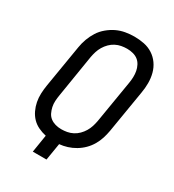

<svg xmlns="http://www.w3.org/2000/svg" viewBox="-180 -846 859 948"><g transform="rotate(30 250.0 -371.5)"><path d="M155 0 171 -100Q148 -105 127 -115Q106 -125 90.5 -141Q75 -157 65 -178Q55 -199 50.5 -222Q46 -245 47 -269.5Q48 -294 52 -318L92 -559Q96 -584 105 -608.5Q114 -633 128 -655Q142 -677 163 -694.5Q184 -712 207 -723Q230 -734 255.5 -738.5Q281 -743 306 -743Q335 -743 362 -737.5Q389 -732 411.5 -717.5Q434 -703 449.5 -681Q465 -659 472 -632.5Q479 -606 479 -577.5Q479 -549 474 -521L434 -280Q430 -257 423 -235Q416 -213 404 -192.5Q392 -172 375 -155Q358 -138 337 -125.5Q316 -113 293.5 -106Q271 -99 249 -97L233 0ZM221 -166Q237 -166 253.5 -169Q270 -172 285.5 -180Q301 -188 313.5 -200.5Q326 -213 335 -228Q344 -243 349 -259Q354 -275 357 -291L397 -532Q400 -549 400.5 -566.5Q401 -584 398 -600Q395 -616 387.5 -630.5Q380 -645 368 -654.5Q356 -664 339.5 -668.5Q323 -673 305 -673Q289 -673 272.5 -670Q256 -667 240.5 -659Q225 -651 212.5 -638.5Q200 -626 191 -611Q182 -596 177 -580Q172 -564 169 -548L130 -307Q127 -290 126 -272.5Q125 -255 128.5 -239Q132 -223 139 -208.5Q146 -194 158.5 -184.5Q171 -175 187 -170.5Q203 -166 221 -166Z"/></g></svg>

Font: Iosevka Term Oblique
Style: Regular
Weight: 400
Italic angle: -9°
Monospace: yes
Designer: Belleve Invis
Foundry: Belleve Invis
Version: Version 31.4.0